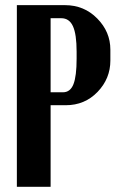

<svg xmlns="http://www.w3.org/2000/svg" viewBox="-20 -719 470 739"><path d="M44.9 -699.2H230Q303.7 -699.2 354.2 -647.9Q404.8 -596.7 404.8 -527.8V-485.8Q404.8 -416.5 355.5 -365.2Q306.2 -314 232.9 -314H174.8V0H44.9ZM274.9 -493.2V-520Q274.9 -587.4 260.7 -618.2Q246.6 -648.9 215.8 -648.9H174.8V-363.8H222.2Q250.5 -363.8 262.7 -394.8Q274.9 -425.8 274.9 -493.2Z"/></svg>

Font: Moniqa Black Paragraph
Style: Regular
Weight: 900
Designer: Rajesh Rajput
Foundry: Rajesh Rajput
Version: Version 1.000